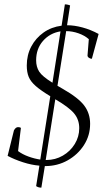

<svg xmlns="http://www.w3.org/2000/svg" viewBox="-20 -761 509 882"><path d="M187 2Q186 2 186 2L170 101Q156 101 146 94L161 0Q125 -3 86 -15.5Q47 -28 15 -45L44 -162Q52 -177 63 -177Q73 -177 76 -173L63 -67Q83 -52 110.5 -42Q138 -32 165 -28L211 -319Q168 -345 144.5 -365.5Q121 -386 112 -407.5Q103 -429 103 -460Q103 -508 123.5 -547Q144 -586 180 -611.5Q216 -637 263 -643L278 -741Q284 -741 291 -739.5Q298 -738 302 -736L288 -645H289Q321 -645 358.5 -635Q396 -625 433 -605L402 -491Q395 -491 388.5 -495.5Q382 -500 382 -506L388 -581Q369 -598 340.5 -608Q312 -618 284 -618L244 -367Q255 -360 268 -353Q340 -312 367 -276Q394 -240 394 -192Q394 -139 366 -95Q338 -51 291 -24.5Q244 2 187 2ZM146 -484Q146 -454 160 -432Q174 -410 221 -381L258 -617Q209 -609 177.5 -573Q146 -537 146 -484ZM344 -172Q344 -212 320 -240.5Q296 -269 234 -305L190 -26H193Q234 -26 268.5 -46Q303 -66 323.5 -99.5Q344 -133 344 -172Z"/></svg>

Font: Petrona ExtraLight
Style: Italic
Weight: 200
Italic angle: -9°
Designer: Ringo R. Seeber
Foundry: Ringo R. Seeber
Version: Version 2.001; ttfautohint (v1.8.3)